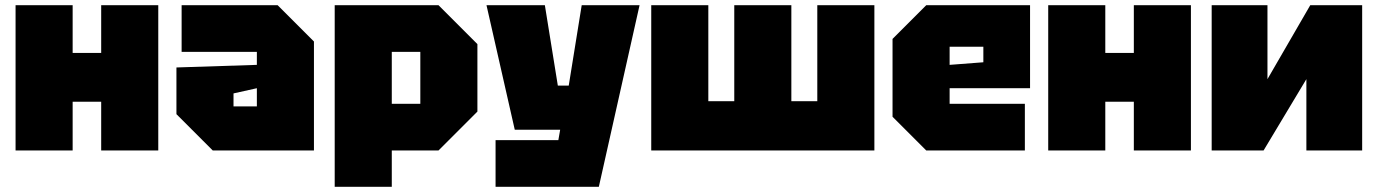

<svg xmlns="http://www.w3.org/2000/svg" viewBox="-20 -580 5310 740"><path d="M40 0V-560H260V-376H370V-560H590V0H370V-188H260V0Z M660 -140V-320L970 -330V-380H680V-560H1050L1190 -420V0H800ZM880 -220V-170H970V-240Z M1270 140V-560H1670L1820 -410V-150L1670 0H1490V140ZM1600 -380H1490V-180H1600Z M1890 140V-40H2132L2139 -80H1964L1855 -560H2080L2130 -250H2172L2222 -560H2445L2288 140Z M3030 -560V-190H3130V-560H3350V0H2490V-560H2710V-190H2810V-560Z M3420 -130V-430L3550 -560H3950V-240H3640V-180H3930V0H3550ZM3640 -330 3770 -340V-400H3640Z M4020 0V-560H4240V-376H4350V-560H4570V0H4350V-188H4240V0Z M5230 0H5015V-275L4850 0H4650V-560H4865V-275L5030 -560H5230Z"/></svg>

Font: Tektur Black
Style: Regular
Weight: 900
Designer: Adam Jagosz
Foundry: Adam Jagosz
Version: Version 1.005;gftools[0.9.30]